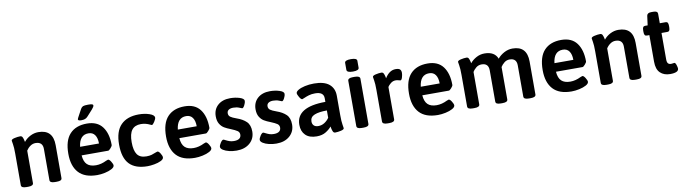

<svg xmlns="http://www.w3.org/2000/svg" viewBox="-34 -1336 6984 1962"><g transform="rotate(-10 3458.5 -355.0)"><path d="M70 -27V-355Q70 -422 64 -453Q58 -484 58 -491Q58 -505 91 -512.5Q124 -520 150 -520Q167 -520 174 -505.5Q181 -491 184.5 -475.5Q188 -460 189 -455Q215 -488 255.5 -509Q296 -530 340 -530Q492 -530 492 -368V-27Q492 -12 479.5 -5Q467 2 439 2H420Q367 2 367 -27V-351Q367 -425 292 -425Q263 -425 237.5 -407Q212 -389 196 -363V-27Q196 2 143 2H123Q70 2 70 -27Z M604 -258Q604 -396 666.5 -463Q729 -530 843 -530Q951 -530 1003.5 -460Q1056 -390 1056 -271Q1056 -260 1038 -239.5Q1020 -219 1011 -219H735Q740 -153 771.5 -123.5Q803 -94 863 -94Q917 -94 973 -122Q989 -129 993 -129Q1006 -129 1022.5 -102.5Q1039 -76 1039 -62Q1039 -43 1010 -27Q981 -11 938.5 -2Q896 7 859 7Q730 7 667 -61.5Q604 -130 604 -258ZM931 -308Q931 -365 908.5 -397Q886 -429 842 -429Q749 -429 735 -308ZM761 -588Q761 -592 765.5 -600.5Q770 -609 773 -615L813 -689Q823 -706 837 -712Q851 -718 890 -718Q918 -718 930 -714.5Q942 -711 942 -701Q942 -688 920 -663L864 -601Q850 -585 834 -579Q818 -573 795 -573Q761 -573 761 -588Z M1131 -260Q1131 -398 1196 -464Q1261 -530 1382 -530Q1442 -530 1492 -513Q1542 -496 1542 -469Q1542 -455 1524.5 -427.5Q1507 -400 1496 -400Q1495 -400 1481 -406Q1435 -429 1386 -429Q1323 -429 1292.5 -389Q1262 -349 1262 -263Q1262 -176 1291 -135Q1320 -94 1386 -94Q1418 -94 1440.5 -100.5Q1463 -107 1489 -118Q1501 -123 1504 -123Q1518 -123 1534 -97Q1550 -71 1550 -56Q1550 -36 1520.5 -21.5Q1491 -7 1451 0Q1411 7 1381 7Q1255 7 1193 -58Q1131 -123 1131 -260Z M1618 -258Q1618 -396 1680.5 -463Q1743 -530 1857 -530Q1965 -530 2017.5 -460Q2070 -390 2070 -271Q2070 -260 2052 -239.5Q2034 -219 2025 -219H1749Q1754 -153 1785.5 -123.5Q1817 -94 1877 -94Q1931 -94 1987 -122Q2003 -129 2007 -129Q2020 -129 2036.5 -102.5Q2053 -76 2053 -62Q2053 -43 2024 -27Q1995 -11 1952.5 -2Q1910 7 1873 7Q1744 7 1681 -61.5Q1618 -130 1618 -258ZM1945 -308Q1945 -365 1922.5 -397Q1900 -429 1856 -429Q1763 -429 1749 -308Z M2142 -58Q2142 -75 2159 -100.5Q2176 -126 2189 -126Q2193 -126 2211 -116.5Q2229 -107 2249 -100Q2269 -93 2295 -93Q2332 -93 2350.5 -107Q2369 -121 2369 -147Q2369 -172 2349 -186Q2329 -200 2282 -219Q2245 -233 2218 -249Q2191 -265 2172.5 -295.5Q2154 -326 2154 -373Q2154 -445 2202 -488Q2250 -531 2330 -531Q2383 -531 2428.5 -516.5Q2474 -502 2474 -478Q2474 -461 2460.5 -434.5Q2447 -408 2435 -408Q2432 -408 2406.5 -419Q2381 -430 2345 -430Q2315 -430 2297.5 -418Q2280 -406 2280 -383Q2280 -359 2298 -345.5Q2316 -332 2361 -316Q2422 -295 2458.5 -260Q2495 -225 2495 -157Q2495 -84 2443 -38Q2391 8 2305 8Q2265 8 2227.5 -1Q2190 -10 2166 -25.5Q2142 -41 2142 -58Z M2555 -58Q2555 -75 2572 -100.5Q2589 -126 2602 -126Q2606 -126 2624 -116.5Q2642 -107 2662 -100Q2682 -93 2708 -93Q2745 -93 2763.5 -107Q2782 -121 2782 -147Q2782 -172 2762 -186Q2742 -200 2695 -219Q2658 -233 2631 -249Q2604 -265 2585.5 -295.5Q2567 -326 2567 -373Q2567 -445 2615 -488Q2663 -531 2743 -531Q2796 -531 2841.5 -516.5Q2887 -502 2887 -478Q2887 -461 2873.5 -434.5Q2860 -408 2848 -408Q2845 -408 2819.5 -419Q2794 -430 2758 -430Q2728 -430 2710.5 -418Q2693 -406 2693 -383Q2693 -359 2711 -345.5Q2729 -332 2774 -316Q2835 -295 2871.5 -260Q2908 -225 2908 -157Q2908 -84 2856 -38Q2804 8 2718 8Q2678 8 2640.5 -1Q2603 -10 2579 -25.5Q2555 -41 2555 -58Z M2980 -140Q2980 -324 3283 -325V-363Q3283 -429 3194 -429Q3157 -429 3129 -420.5Q3101 -412 3080 -402.5Q3059 -393 3056 -393Q3043 -393 3026.5 -421Q3010 -449 3010 -463Q3010 -479 3035.5 -494.5Q3061 -510 3105 -520Q3149 -530 3200 -530Q3306 -530 3357.5 -486.5Q3409 -443 3409 -367V-166Q3409 -98 3415 -66.5Q3421 -35 3421 -28Q3421 -14 3388 -6.5Q3355 1 3329 1Q3313 1 3306 -13.5Q3299 -28 3295.5 -45Q3292 -62 3291 -68Q3270 -41 3231.5 -17Q3193 7 3136 7Q3060 7 3020 -32.5Q2980 -72 2980 -140ZM3283 -160V-236Q3201 -236 3154.5 -217.5Q3108 -199 3108 -152Q3108 -125 3124 -109.5Q3140 -94 3170 -94Q3205 -94 3234 -112.5Q3263 -131 3283 -160Z M3551 -27V-496Q3551 -525 3604 -525H3624Q3677 -525 3677 -496V-27Q3677 2 3624 2H3604Q3551 2 3551 -27ZM3551 -610V-682Q3551 -710 3615 -710Q3678 -710 3678 -682V-610Q3678 -581 3615 -581Q3551 -581 3551 -610Z M3818 -27V-355Q3818 -422 3812 -453Q3806 -484 3806 -491Q3806 -505 3839 -512.5Q3872 -520 3898 -520Q3914 -520 3921 -506Q3928 -492 3931.5 -476.5Q3935 -461 3936 -455Q3982 -530 4047 -530Q4080 -530 4092.5 -518Q4105 -506 4105 -482Q4105 -462 4097 -435Q4089 -408 4077 -408Q4072 -408 4057.5 -412.5Q4043 -417 4028 -417Q3999 -417 3976 -398Q3953 -379 3944 -363V-27Q3944 2 3890 2H3871Q3818 2 3818 -27Z M4139 -258Q4139 -396 4201.5 -463Q4264 -530 4378 -530Q4486 -530 4538.5 -460Q4591 -390 4591 -271Q4591 -260 4573 -239.5Q4555 -219 4546 -219H4270Q4275 -153 4306.5 -123.5Q4338 -94 4398 -94Q4452 -94 4508 -122Q4524 -129 4528 -129Q4541 -129 4557.5 -102.5Q4574 -76 4574 -62Q4574 -43 4545 -27Q4516 -11 4473.5 -2Q4431 7 4394 7Q4265 7 4202 -61.5Q4139 -130 4139 -258ZM4466 -308Q4466 -365 4443.5 -397Q4421 -429 4377 -429Q4284 -429 4270 -308Z M5410 -368V-27Q5410 2 5357 2H5337Q5284 2 5284 -27V-351Q5284 -425 5212 -425Q5180 -425 5156 -405.5Q5132 -386 5118 -363V-27Q5118 2 5065 2H5046Q5018 2 5005.5 -5Q4993 -12 4993 -27V-351Q4993 -425 4921 -425Q4887 -425 4862 -403.5Q4837 -382 4827 -363V-27Q4827 2 4774 2H4754Q4701 2 4701 -27V-355Q4701 -422 4695 -453Q4689 -484 4689 -491Q4689 -505 4722 -512.5Q4755 -520 4781 -520Q4797 -520 4804 -506Q4811 -492 4814.5 -476.5Q4818 -461 4819 -455Q4845 -487 4884.5 -508.5Q4924 -530 4969 -530Q5074 -530 5104 -452Q5131 -485 5172.5 -507.5Q5214 -530 5260 -530Q5410 -530 5410 -368Z M5526 -258Q5526 -396 5588.5 -463Q5651 -530 5765 -530Q5873 -530 5925.5 -460Q5978 -390 5978 -271Q5978 -260 5960 -239.5Q5942 -219 5933 -219H5657Q5662 -153 5693.5 -123.5Q5725 -94 5785 -94Q5839 -94 5895 -122Q5911 -129 5915 -129Q5928 -129 5944.5 -102.5Q5961 -76 5961 -62Q5961 -43 5932 -27Q5903 -11 5860.5 -2Q5818 7 5781 7Q5652 7 5589 -61.5Q5526 -130 5526 -258ZM5853 -308Q5853 -365 5830.5 -397Q5808 -429 5764 -429Q5671 -429 5657 -308Z M6088 -27V-355Q6088 -422 6082 -453Q6076 -484 6076 -491Q6076 -505 6109 -512.5Q6142 -520 6168 -520Q6185 -520 6192 -505.5Q6199 -491 6202.5 -475.5Q6206 -460 6207 -455Q6233 -488 6273.5 -509Q6314 -530 6358 -530Q6510 -530 6510 -368V-27Q6510 -12 6497.5 -5Q6485 2 6457 2H6438Q6385 2 6385 -27V-351Q6385 -425 6310 -425Q6281 -425 6255.5 -407Q6230 -389 6214 -363V-27Q6214 2 6161 2H6141Q6088 2 6088 -27Z M6662 -146V-422H6635Q6621 -422 6614.5 -432Q6608 -442 6608 -465V-480Q6608 -503 6614.5 -513Q6621 -523 6635 -523H6662L6675 -621Q6680 -650 6721 -650H6745Q6788 -650 6788 -621V-523H6849Q6863 -523 6869.5 -513Q6876 -503 6876 -480V-465Q6876 -442 6869.5 -432Q6863 -422 6849 -422H6788V-148Q6788 -118 6798.5 -106Q6809 -94 6830 -94Q6840 -94 6849 -96Q6858 -98 6863 -98Q6875 -98 6883 -72.5Q6891 -47 6891 -35Q6891 7 6803 7Q6739 7 6700.5 -30Q6662 -67 6662 -146Z"/></g></svg>

Font: Asap-SemiBold
Style: Regular
Weight: 600
Designer: Pablo Cosgaya
Foundry: Omnibus-Type
Version: Version 2.000; ttfautohint (v1.8)